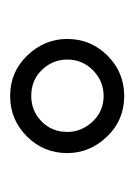

<svg xmlns="http://www.w3.org/2000/svg" viewBox="36 -770 262 373"><g transform="rotate(90 166.5 -583.0)"><path d="M55.2 -583Q55.2 -628.9 87.6 -661.4Q120.1 -693.8 166 -693.8Q212.9 -693.8 244.9 -660.4Q276.9 -627 276.9 -583Q276.9 -537.1 244.4 -504.6Q211.9 -472.2 166 -472.2Q119.1 -472.2 87.2 -505.6Q55.2 -539.1 55.2 -583ZM95.2 -583Q95.2 -555.2 115 -534.2Q134.8 -513.2 166 -513.2Q194.8 -513.2 215.3 -533.2Q235.8 -553.2 235.8 -583Q235.8 -610.8 215.8 -632.3Q195.8 -653.8 166 -653.8Q137.2 -653.8 116.2 -633.3Q95.2 -612.8 95.2 -583Z"/></g></svg>

Font: CMU Sans Serif
Style: Medium
Weight: 500
Version: Version 0.7.0